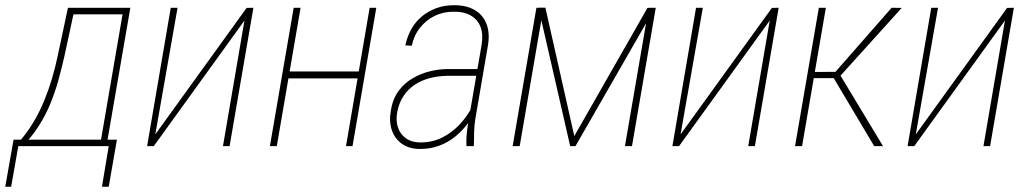

<svg xmlns="http://www.w3.org/2000/svg" viewBox="-66 -558 3927 733"><path d="M193.4 -528.3H219.7L180.2 -344.7Q169.9 -299.3 157.2 -252.9Q144.5 -206.5 126 -161.6Q107.4 -116.7 81.1 -75.7Q54.7 -34.7 20 0H1L5.9 -24.4L14.2 -24.9Q43.5 -60.1 65.2 -97.4Q86.9 -134.8 103.5 -175.5Q120.1 -216.3 132.6 -258.3Q145 -300.3 154.3 -344.7ZM206.5 -528.3H431.6L340.3 0H315.4L401.9 -503.4H203.1ZM-14.2 -24.9H380.4L349.1 154.8H323.2L349.1 0H3.9L-23.4 154.8H-45.9Z M526.9 -44.9 875.5 -527.8 901.4 -528.3 810.5 0H785.2L867.2 -479.5L521 0H495.6L585.9 -528.3H611.8Z M1311.5 -285.2 1307.1 -258.8H1025.9L1029.3 -285.2ZM1081.5 -528.3 990.7 0H964.4L1055.2 -528.3ZM1370.6 -528.3 1279.8 0H1254.9L1345.2 -528.3Z M1723.1 -99.6 1772.5 -386.2Q1779.3 -426.8 1768.6 -455.1Q1757.8 -483.4 1731.2 -498.8Q1704.6 -514.2 1664.1 -513.2Q1626.5 -513.2 1594 -497.6Q1561.5 -481.9 1538.1 -452.9Q1514.6 -423.8 1505.9 -383.3L1481.4 -384.8Q1488.8 -419.4 1504.9 -447.8Q1521 -476.1 1545.2 -495.8Q1569.3 -515.6 1599.9 -526.9Q1630.4 -538.1 1666.5 -538.1Q1713.9 -538.6 1745.8 -520Q1777.8 -501.5 1791.3 -466.8Q1804.7 -432.1 1796.9 -385.3L1749 -106Q1744.6 -79.6 1744.1 -55.4Q1743.7 -31.2 1743.2 -4.4L1742.7 0H1714.8Q1713.4 -24.9 1716.1 -50Q1718.8 -75.2 1723.1 -99.6ZM1766.6 -294.4 1764.2 -268.6H1642.6Q1607.4 -268.1 1575.9 -260Q1544.4 -252 1518.8 -235.4Q1493.2 -218.8 1475.6 -193.1Q1458 -167.5 1450.7 -131.3Q1444.3 -98.6 1453.1 -72Q1461.9 -45.4 1484.1 -29.8Q1506.3 -14.2 1539.1 -14.2Q1585 -14.2 1622.3 -33Q1659.7 -51.8 1689 -83Q1718.3 -114.3 1739.3 -155.3L1747.6 -129.9Q1733.4 -103 1712.6 -77.4Q1691.9 -51.8 1666.3 -32.2Q1640.6 -12.7 1609.1 -1.2Q1577.6 10.3 1539.6 10.7Q1497.6 11.2 1469.5 -8.3Q1441.4 -27.8 1430.2 -60.3Q1418.9 -92.8 1425.8 -133.8Q1432.6 -179.2 1455.1 -210Q1477.5 -240.7 1509 -259Q1540.5 -277.3 1574.5 -285.6Q1608.4 -293.9 1640.1 -294.4Z M2126.5 -38.6 2405.8 -527.8H2434.1L2130.9 0H2110.8L1989.7 -528.8H2016.1ZM2008.8 -528.3 1918 0H1891.1L1981.9 -528.3ZM2319.8 0 2410.6 -528.3H2437.5L2346.7 0Z M2532.2 -44.9 2880.9 -527.8 2906.7 -528.3 2815.9 0H2790.5L2872.6 -479.5L2526.4 0H2501L2591.3 -528.3H2617.2Z M3086.9 -528.3 2996.1 0H2969.2L3060.1 -528.3ZM3376.5 -527.8 3134.3 -259.8H3029.8L3033.2 -283.2L3123.5 -283.7L3337.9 -528.3ZM3271.5 0 3115.7 -261.7 3133.8 -284.2 3305.2 0Z M3430.2 -44.9 3778.8 -527.8 3804.7 -528.3 3713.9 0H3688.5L3770.5 -479.5L3424.3 0H3398.9L3489.3 -528.3H3515.1Z"/></svg>

Font: Roboto Condensed Thin
Style: Italic
Weight: 250
Italic angle: -12°
Designer: Christian Robertson
Foundry: Google
Version: Version 3.008; 2023